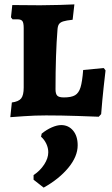

<svg xmlns="http://www.w3.org/2000/svg" viewBox="-20 -526 510 875"><path d="M34 -59Q65 -63 76.5 -77.5Q88 -92 88 -127V-398Q88 -422 82 -430Q76 -438 59 -438H37L30 -447L36 -503L163 -502Q203 -502 251.5 -503.5Q300 -505 319 -506L311 -436Q282 -433 268 -428.5Q254 -424 248.5 -415.5Q243 -407 242 -391Q233 -280 233 -119Q233 -98 241 -90Q249 -82 271 -82Q305 -82 322 -92Q339 -102 347 -128Q355 -154 359 -207L453 -216L461 -205Q459 -189 452.5 -130Q446 -71 441 -6L430 6Q408 5 333.5 2.5Q259 0 190 0Q139 0 90 3.5Q41 7 27 8ZM133 293V272Q163 252 181.5 223.5Q200 195 200 168Q200 148 191 129Q182 110 167 97L170 83Q192 65 216 54.5Q240 44 259 44Q292 44 313 69Q334 94 334 136Q334 187 291.5 238.5Q249 290 179 329Z"/></svg>

Font: Alegreya SC ExtraBold
Style: Regular
Weight: 800
Designer: Juan Pablo del Peral
Foundry: Huerta Tipografica
Version: Version 2.007; ttfautohint (v1.6)